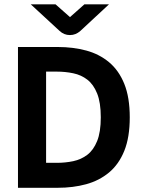

<svg xmlns="http://www.w3.org/2000/svg" viewBox="-20 -891 672 911"><path d="M65.3 0V-668H254.3Q326.6 -668 388.8 -651.3Q450.9 -634.6 497.4 -595.8Q543.9 -557.1 569.8 -493Q595.7 -428.8 595.7 -334.4Q595.7 -239.5 569.8 -175.4Q543.9 -111.3 497.4 -72.6Q450.9 -33.9 388.8 -16.9Q326.6 0 254.3 0ZM198.7 -118.4H249.4Q290 -118.4 327.6 -126.3Q365.2 -134.3 394.4 -156.6Q423.6 -178.9 440.9 -221.7Q458.2 -264.5 458.2 -334.4Q458.2 -404.3 440.9 -447.4Q423.6 -490.5 394.4 -513Q365.2 -535.5 327.6 -543.3Q290 -551.2 249.4 -551.2H198.7ZM311.8 -724.6Q283.9 -724.6 262.9 -744.1L125.8 -870.6H243.4L312.1 -809.8L380.6 -870.6H497.3L361.1 -744.1Q339.3 -724.6 311.8 -724.6Z"/></svg>

Font: Atkinson Hyperlegible Mono ExtraLight
Style: Regular
Weight: 200
Monospace: yes
Designer: Elliott Scott, Megan Eiswerth, Linus Boman, Theodore Petrosky, Letters from Sweden
Foundry: Applied Design Works, Letters from Sweden
Version: Version 2.001